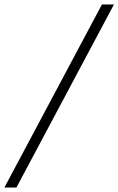

<svg xmlns="http://www.w3.org/2000/svg" viewBox="-57 -733 534 866"><path d="M457 -712.9 17.1 112.8H-37.1L402.8 -712.9Z"/></svg>

Font: GFS Olga
Style: Regular
Weight: 400
Designer: George Matthiopoulos
Foundry: George Matthiopoulos
Version: Version 1.0